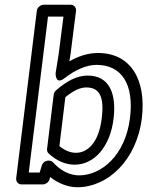

<svg xmlns="http://www.w3.org/2000/svg" viewBox="-20 -751 620 808"><path d="M101 -25 182 -681H247L227 -524L214 -443C214 -443 212 -390 253 -423C295 -456 344 -478 386 -478C491 -478 545 -398 527 -254C507 -95 405 -13 313 -13C276 -13 236 -31 203 -68C199 -73 191 -75 186 -75H183C170 -75 159 -65 156 -55L147 -25ZM48 0C47 11 55 25 70 25H161C171 25 184 17 188 5L191 -6C224 20 265 37 306 37C432 37 555 -75 577 -254C596 -412 533 -528 392 -528C351 -528 311 -515 272 -493L277 -524L300 -706C301 -717 293 -731 278 -731H163C152 -731 137 -721 135 -706ZM185 -105C220 -72 259 -58 294 -58C378 -58 444 -135 458 -252C470 -353 443 -433 349 -433C304 -433 261 -410 216 -371C210 -366 207 -359 206 -353L178 -124C177 -117 180 -109 185 -105ZM230 -136 255 -342C291 -371 318 -383 343 -383C397 -383 420 -347 408 -252C395 -147 346 -108 300 -108C279 -108 256 -115 230 -136Z"/></svg>

Font: Falling Sky
Style: OuObl
Weight: 400
Designer: Paul D. Hunt
Foundry: Adobe Systems Incorporated
Version: Version 1.02